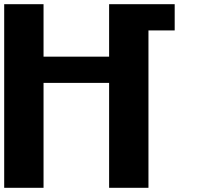

<svg xmlns="http://www.w3.org/2000/svg" viewBox="-20 -895 977 915"><path d="M500 0H687.5V-750H812.5V-875H500V-625H187.5V-875H0V0H187.5V-500H500Z"/></svg>

Font: Faithful 32x
Style: Semibold
Weight: 400
Foundry: Faithful Resource Pack
Version: Version 1.0; January 27, 2023